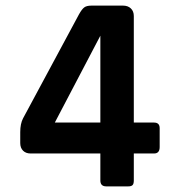

<svg xmlns="http://www.w3.org/2000/svg" viewBox="-20 -663 640 683"><path d="M337 -227V-536L175 -227ZM436 0H358Q337 0 337 -21V-117H89Q72 -117 62 -127Q52 -137 52 -154V-193Q52 -223 62 -242L261 -612Q271 -630 279.5 -636.5Q288 -643 305 -643H418Q435 -643 445.5 -633Q456 -623 456 -606V-227H528Q548 -227 548 -207V-140Q548 -117 528 -117H456V-21Q456 -9 451.5 -4.5Q447 0 436 0Z"/></svg>

Font: RajdhaniMono
Style: Bold
Weight: 700
Monospace: yes
Designer: Satya Rajpurohit, Jyotish Sonowal
Foundry: Indian Type Foundry
Version: Version 1.201;PS 1.0;hotconv 1.0.78;makeotf.lib2.5.61930; tt